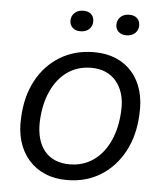

<svg xmlns="http://www.w3.org/2000/svg" viewBox="-52 -750 688 806"><g transform="rotate(5 292.5 -347.0)"><path d="M258.6 10Q207.4 10 166.6 -7.6Q125.7 -25.1 97.4 -57.6Q69 -90 55.6 -135Q42.1 -180 45.6 -234.9Q49.3 -323 85.1 -390.6Q121 -458.1 183.6 -496.4Q246.3 -534.7 328.1 -534.7Q379.3 -534.7 419.8 -517.5Q460.3 -500.3 488.3 -468Q516.3 -435.7 529.4 -390.9Q542.4 -346 539 -290.4Q535.3 -202 499.1 -134.3Q462.9 -66.6 401.2 -28.3Q339.6 10 258.6 10ZM264.3 -56.7Q322.3 -56.7 365.6 -87.4Q408.9 -118 433.7 -173Q458.6 -228 461.6 -300.1Q463.6 -339.9 454.1 -371.1Q444.6 -402.3 426.1 -423.9Q407.6 -445.6 381.4 -456.9Q355.1 -468.3 321.7 -468.3Q264 -468.3 220.9 -438Q177.9 -407.7 153 -352.7Q128.1 -297.7 125.1 -224.1Q124.1 -183.7 133.1 -152.5Q142.1 -121.3 160.3 -100Q178.4 -78.7 204.8 -67.7Q231.1 -56.7 264.3 -56.7ZM454.6 -617Q434.6 -617 422.2 -628.4Q409.9 -639.9 409.9 -658Q409.9 -678 423.9 -691.1Q437.9 -704.1 460.9 -704.1Q481.4 -704.1 493.5 -693.1Q505.6 -682 505.6 -662.9Q505.6 -643.1 491.9 -630.1Q478.1 -617 454.6 -617ZM261.1 -617Q241.1 -617 228.8 -628.4Q216.4 -639.9 216.4 -658Q216.4 -678 230.4 -691.1Q244.4 -704.1 267.4 -704.1Q288 -704.1 300.1 -693.1Q312.1 -682 312.1 -662.9Q312.1 -643.1 298.4 -630.1Q284.7 -617 261.1 -617Z"/></g></svg>

Font: Mona Sans
Style: Italic
Weight: 200
Italic angle: -11.6951°
Designer: Deni Anggara
Foundry: GitHub
Version: Version 2.000